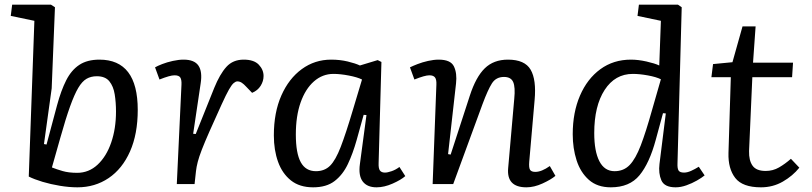

<svg xmlns="http://www.w3.org/2000/svg" viewBox="-20 -787 3473 821"><path d="M311 14Q276 14 236.5 7.5Q197 1 162 -9.5Q127 -20 103 -32L127 -698L26 -719L32 -767H198L215 -756L201 -409L168 -171L179 -169L224 -337Q241 -400 263 -443.5Q285 -487 319 -509.5Q353 -532 405 -532Q569 -532 569 -317Q569 -214 536 -139.5Q503 -65 444.5 -25.5Q386 14 311 14ZM394 -461Q369 -461 350 -450Q331 -439 314.5 -411Q298 -383 279.5 -331.5Q261 -280 238 -198L202 -71Q222 -63 248 -55.5Q274 -48 310 -48Q360 -48 397.5 -83Q435 -118 455.5 -177.5Q476 -237 476 -310Q476 -349 470.5 -383.5Q465 -418 447.5 -439.5Q430 -461 394 -461Z M756 -425Q757 -446 751 -455.5Q745 -465 726 -465Q707 -465 662 -447L643 -499Q653 -505 673.5 -513Q694 -521 719 -526.5Q744 -532 765 -532Q811 -532 828.5 -506.5Q846 -481 838 -430L806 -215L817 -214L896 -411Q920 -470 948 -501Q976 -532 1022 -532Q1066 -532 1086.5 -510.5Q1107 -489 1107 -462Q1107 -440 1094.5 -420Q1082 -400 1058 -390L1032 -417Q1023 -427 1014 -433Q1005 -439 995 -439Q988 -439 979.5 -432Q971 -425 959 -404Q947 -383 927 -339Q896 -271 875.5 -224.5Q855 -178 843 -147Q831 -116 825.5 -94.5Q820 -73 818 -55L812 0H736Z M1599 -90Q1598 -67 1604.5 -58Q1611 -49 1626 -49Q1637 -49 1654.5 -55Q1672 -61 1688 -73L1713 -34Q1695 -18 1659 -2Q1623 14 1590 14Q1550 14 1531 -11Q1512 -36 1519 -86L1547 -295L1535 -296L1505 -188Q1489 -131 1467.5 -85.5Q1446 -40 1411 -13Q1376 14 1319 14Q1261 14 1224 -15.5Q1187 -45 1169 -95Q1151 -145 1151 -208Q1151 -306 1183 -378.5Q1215 -451 1270.5 -491.5Q1326 -532 1396 -532Q1434 -532 1467 -524Q1500 -516 1519 -507L1595 -530L1611 -522ZM1331 -55Q1368 -55 1391.5 -78.5Q1415 -102 1437 -159Q1459 -216 1489 -317L1528 -447Q1508 -457 1471.5 -464Q1435 -471 1406 -471Q1359 -471 1322.5 -439Q1286 -407 1265.5 -349Q1245 -291 1245 -212Q1245 -132 1266 -93.5Q1287 -55 1331 -55Z M2355 -35Q2336 -19 2300 -2.5Q2264 14 2231 14Q2145 14 2153 -69L2179 -365Q2184 -414 2174.5 -436Q2165 -458 2135 -458Q2101 -458 2083.5 -430.5Q2066 -403 2043 -341L1918 0H1830L1846 -425Q1847 -447 1840 -456Q1833 -465 1816 -465Q1797 -465 1752 -447L1733 -499Q1745 -505 1765.5 -513Q1786 -521 1810.5 -526.5Q1835 -532 1856 -532Q1907 -532 1921 -503Q1935 -474 1930 -430L1896 -128L1907 -126L1989 -378Q2015 -458 2053 -495Q2091 -532 2152 -532Q2224 -532 2249 -489Q2274 -446 2266 -359L2243 -95Q2241 -70 2246.5 -61Q2252 -52 2269 -52Q2296 -52 2331 -77Z M2877 -89Q2876 -67 2881.5 -58Q2887 -49 2905 -49Q2919 -49 2935.5 -56.5Q2952 -64 2968 -74L2993 -37Q2981 -27 2960 -15Q2939 -3 2915 5.5Q2891 14 2869 14Q2821 14 2808 -16Q2795 -46 2800 -86L2827 -302L2815 -303L2784 -189Q2757 -89 2714.5 -37.5Q2672 14 2592 14Q2534 14 2498 -18Q2462 -50 2445.5 -101.5Q2429 -153 2429 -213Q2429 -306 2460 -378Q2491 -450 2547 -491Q2603 -532 2678 -532Q2709 -532 2744.5 -524Q2780 -516 2799 -507L2806 -698L2706 -719L2712 -767H2879L2895 -756ZM2608 -55Q2647 -55 2672.5 -81.5Q2698 -108 2720 -165.5Q2742 -223 2768 -316L2806 -448Q2786 -458 2750.5 -464.5Q2715 -471 2686 -471Q2610 -471 2565.5 -402.5Q2521 -334 2521 -218Q2521 -140 2543 -97.5Q2565 -55 2608 -55Z M3029 -513 3112 -521 3155 -674H3211L3200 -519H3371L3367 -457H3197L3183 -141Q3182 -101 3198 -78.5Q3214 -56 3254 -56Q3285 -56 3311 -71Q3337 -86 3362 -108L3398 -70Q3370 -35 3327.5 -10.5Q3285 14 3234 14Q3155 14 3124 -26Q3093 -66 3095 -133L3105 -457H3022Z"/></svg>

Font: Literata 7pt
Style: Italic
Weight: 400
Italic angle: -2°
Designer: Latin by Veronika Burian and Jose Scaglione. Greek by Irene Vlachou. Cyrillic by Vera Evstafieva
Foundry: TypeTogether
Version: Version 3.002